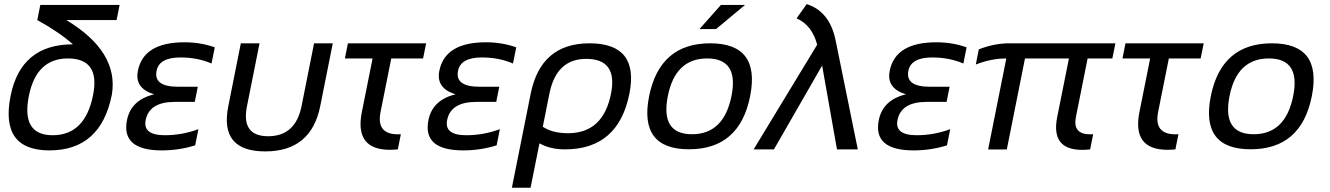

<svg xmlns="http://www.w3.org/2000/svg" viewBox="-20 -722 6427 928"><path d="M219.2 4.9Q-21.5 4.9 31.2 -258.8Q81.1 -507.8 332.5 -507.8Q264.2 -567.9 160.2 -625L174.8 -698.2H558.1L543.5 -625H300.8Q555.7 -471.2 520.5 -263.7Q466.8 4.9 219.2 4.9ZM429.7 -261.7Q465.3 -439.5 308.1 -439.5Q155.8 -439.5 119.6 -258.8Q81.5 -68.4 234.4 -68.4Q391.1 -68.4 429.7 -261.7Z M1002.4 -415Q935.1 -444.3 852.1 -444.3Q749.5 -444.3 736.8 -379.9Q721.2 -302.7 840.8 -302.7H936L921.4 -229.5H824.7Q701.7 -229.5 684.1 -141.6Q669.4 -68.4 776.9 -68.4Q859.9 -68.4 939 -97.7L923.3 -19.5Q845.2 4.9 762.2 4.9Q564.5 4.9 593.8 -141.6Q613.3 -239.3 725.1 -266.1Q629.4 -294.9 646.5 -379.9Q673.8 -517.6 871.6 -517.6Q949.7 -517.6 1018.1 -493.2Z M1083.5 -209 1144 -512.7H1234.4L1173.8 -209Q1144.5 -63.5 1276.4 -63.5Q1408.2 -63.5 1437.5 -209L1498 -512.7H1588.4L1527.8 -209Q1483.9 9.8 1261.7 9.8Q1039.6 9.8 1083.5 -209Z M1661.6 -512.7H2039.6L2024.9 -439.5H1871.1L1819.3 -180.7Q1797.9 -72.8 1903.3 -72.8Q1910.2 -72.8 1917.5 -73.2L1902.8 0Q1882.3 2 1864.7 2Q1692.4 2 1729 -180.7L1780.8 -439.5H1647Z M2459.5 -415Q2392.1 -444.3 2309.1 -444.3Q2206.5 -444.3 2193.8 -379.9Q2178.2 -302.7 2297.9 -302.7H2393.1L2378.4 -229.5H2281.7Q2158.7 -229.5 2141.1 -141.6Q2126.5 -68.4 2233.9 -68.4Q2316.9 -68.4 2396 -97.7L2380.4 -19.5Q2302.2 4.9 2219.2 4.9Q2021.5 4.9 2050.8 -141.6Q2070.3 -239.3 2182.1 -266.1Q2086.4 -294.9 2103.5 -379.9Q2130.9 -517.6 2328.6 -517.6Q2406.7 -517.6 2475.1 -493.2Z M2603.5 -109.4Q2650.4 -78.1 2725.6 -78.1Q2895 -78.1 2933.1 -268.6Q2966.8 -437.5 2813 -437.5Q2668.9 -437.5 2635.3 -268.6ZM2829.1 -512.7Q3070.8 -512.7 3022 -268.6Q2968.3 0 2710.4 0Q2639.2 0 2587.4 -29.3L2544.4 185.5H2454.1L2544.9 -268.6Q2593.8 -512.7 2829.1 -512.7Z M3324.7 -73.2Q3478.5 -73.2 3515.6 -258.3Q3551.8 -439.5 3397.9 -439.5Q3244.1 -439.5 3208 -258.3Q3170.9 -73.2 3324.7 -73.2ZM3117.2 -256.3Q3168.5 -512.7 3412.6 -512.7Q3656.7 -512.7 3605.5 -256.3Q3554.2 -0.5 3310.1 -0.5Q3066.9 -0.5 3117.2 -256.3ZM3464.4 -698.2H3581.1L3440.9 -581.5H3360.8Z M3929.7 -505.9Q3904.8 -600.6 3830.1 -633.3L3878.9 -702.1Q3989.7 -667.5 4018.6 -527.8L4126 0H4025.4L3953.6 -405.3L3720.7 0H3622.6Z M4636.2 -415Q4568.8 -444.3 4485.8 -444.3Q4383.3 -444.3 4370.6 -379.9Q4355 -302.7 4474.6 -302.7H4569.8L4555.2 -229.5H4458.5Q4335.4 -229.5 4317.9 -141.6Q4303.2 -68.4 4410.6 -68.4Q4493.7 -68.4 4572.8 -97.7L4557.1 -19.5Q4479 4.9 4396 4.9Q4198.2 4.9 4227.5 -141.6Q4247.1 -239.3 4358.9 -266.1Q4263.2 -294.9 4280.3 -379.9Q4307.6 -517.6 4505.4 -517.6Q4583.5 -517.6 4651.9 -493.2Z M4710.9 -483.4Q4785.2 -512.7 4858.4 -512.7H5371.1L5356.4 -439.5H5236.8L5180.2 -156.2Q5163.6 -72.8 5249 -72.8Q5256.3 -72.8 5263.7 -73.2L5249 0Q5228.5 2.4 5210.4 2.4Q5058.1 2.4 5089.8 -156.2L5146.5 -439.5H4934.1L4846.2 0.5H4755.9L4843.8 -439.5Q4770.5 -439.5 4696.3 -410.2Z M5419.9 -512.7H5797.9L5783.2 -439.5H5629.4L5577.6 -180.7Q5556.2 -72.8 5661.6 -72.8Q5668.5 -72.8 5675.8 -73.2L5661.1 0Q5640.6 2 5623 2Q5450.7 2 5487.3 -180.7L5539.1 -439.5H5405.3Z M6039.6 -73.2Q6193.4 -73.2 6230.5 -258.3Q6266.6 -439.5 6112.8 -439.5Q5959 -439.5 5922.9 -258.3Q5885.7 -73.2 6039.6 -73.2ZM5832 -256.3Q5883.3 -512.7 6127.4 -512.7Q6371.6 -512.7 6320.3 -256.3Q6269 -0.5 6024.9 -0.5Q5781.7 -0.5 5832 -256.3Z"/></svg>

Font: Sansation
Style: Italic
Weight: 400
Designer: Bernd Montag
Version: Version 1.301